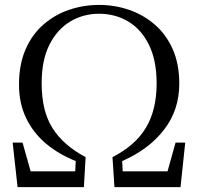

<svg xmlns="http://www.w3.org/2000/svg" viewBox="-20 -765 810 785"><path d="M51.8 0 31.8 -182H72.2L111.7 -41.9L80.6 -64.6H304.5L286.4 -41.7L289.6 -106.5Q221.9 -133.3 169.7 -176.4Q117.6 -219.5 87.7 -280.4Q57.7 -341.3 57.7 -419.1Q57.7 -501.5 84.5 -563Q111.3 -624.5 157.9 -664.9Q204.5 -705.4 263.2 -725.1Q321.9 -744.9 384.8 -744.9Q449.2 -744.9 507.8 -724.7Q566.4 -704.6 612.9 -664.4Q659.4 -624.3 686.2 -563.8Q713 -503.3 713 -422.7Q713 -315.9 651.3 -235.4Q589.6 -154.8 479.6 -106.5L482.8 -42.5L465.6 -64.6H686.7L658.4 -40.9L697.8 -182H737.3L718.1 0H447.9L439.9 -122.6Q534.1 -170.8 577.2 -243.7Q620.4 -316.5 620.4 -424Q620.4 -517.4 589.4 -580.9Q558.4 -644.5 505 -676.7Q451.5 -708.8 384.8 -708.8Q320.2 -708.8 267 -676.9Q213.7 -644.9 182 -581.9Q150.3 -518.8 150.3 -424Q150.3 -311.1 194.8 -241Q239.2 -170.8 330 -122.6L323 0Z"/></svg>

Font: Early Summer Mincho VF
Style: Regular
Weight: 250
Designer: GuiWonder
Version: Version 1.002